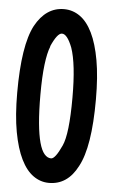

<svg xmlns="http://www.w3.org/2000/svg" viewBox="-52 -751 465 789"><g transform="rotate(5 180.5 -356.5)"><path d="M18.1 -356Q18.1 -551.8 62 -634.8Q106 -714.8 180.2 -714.8Q216.3 -714.8 246.1 -693.8Q275.9 -672.9 297.4 -628.9Q318.8 -585 330.8 -517.6Q342.8 -450.2 342.8 -356Q342.8 -160.2 297.9 -78.1Q256.8 2 180.2 2Q145 2 115.5 -19Q85.9 -40 64.5 -83.5Q43 -127 30.5 -194.6Q18.1 -262.2 18.1 -356ZM113.8 -356Q113.8 -288.1 118.4 -239Q123 -189.9 131.6 -158.9Q140.1 -127.9 152.6 -113.5Q165 -99.1 180.2 -99.1Q197.3 -99.1 223.1 -155.8Q246.1 -204.6 246.1 -356Q246.1 -494.1 223.1 -560.1Q202.1 -614.3 180.2 -613.8Q161.1 -613.8 136.2 -557.1H137.2Q126 -530.3 119.9 -480.2Q113.8 -430.2 113.8 -356Z"/></g></svg>

Font: Fundamental  Brigade Condensed
Style: Regular
Weight: 400
Width: 3
Designer: Peter Wiegel, original typeface by Carl Albert Fahrenwaldt 1901
Foundry: Peter Wiegel
Version: Version 0.000 2012 initial release